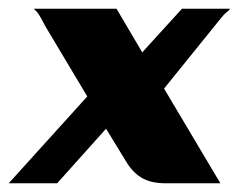

<svg xmlns="http://www.w3.org/2000/svg" viewBox="-54 -420 547 440"><path d="M-34 0 146 -199 51 -358Q45 -369 38.5 -381Q32 -393 23 -400H213L272 -300L363 -400H473Q472 -397 466 -392.5Q460 -388 452 -378L322 -217L451 0H325Q294 0 273.5 -11Q253 -22 238 -45L189 -125L77 0Z"/></svg>

Font: Genos
Style: Bold Italic
Weight: 700
Italic angle: -8°
Version: Version 1.010